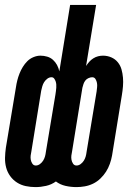

<svg xmlns="http://www.w3.org/2000/svg" viewBox="-24 -755 544 783"><path d="M121 8Q101 8 81.5 4Q62 0 45.5 -10.5Q29 -21 17.5 -37Q6 -53 1 -72Q-4 -91 -3.5 -111.5Q-3 -132 0 -153L41 -399Q43 -413 46.5 -427Q50 -441 55.5 -455Q61 -469 69 -482Q77 -495 87.5 -505.5Q98 -516 112.5 -522Q127 -528 141 -528Q155 -528 168.5 -524Q182 -520 192 -511Q202 -502 208.5 -490Q215 -478 218 -464L262 -735H368L327 -486Q333 -495 340 -503Q347 -511 356.5 -517Q366 -523 376 -525.5Q386 -528 396 -528Q414 -528 430 -521Q446 -514 456.5 -501Q467 -488 471.5 -472Q476 -456 477.5 -438.5Q479 -421 477.5 -403Q476 -385 473 -367L433 -121Q430 -104 424 -87Q418 -70 408.5 -55Q399 -40 385.5 -27Q372 -14 355.5 -6Q339 2 321.5 5Q304 8 288 8Q265 8 243 3Q221 -2 204 -15Q186 -2 164 3Q142 8 121 8ZM288 -80Q297 -80 305 -86Q313 -92 318 -100Q323 -108 325.5 -117Q328 -126 329 -135L370 -382Q371 -391 372 -399.5Q373 -408 371.5 -416.5Q370 -425 365.5 -432.5Q361 -440 352 -440Q345 -440 337 -436.5Q329 -433 324 -426.5Q319 -420 316.5 -412.5Q314 -405 312 -397L270 -138Q268 -129 267 -120.5Q266 -112 267.5 -103.5Q269 -95 274 -87.5Q279 -80 288 -80ZM122 -80Q131 -80 139 -86Q147 -92 152 -100Q157 -108 159.5 -117Q162 -126 163 -135L202 -369Q203 -376 204 -383Q205 -390 205.5 -397Q206 -404 205.5 -410.5Q205 -417 203 -423Q201 -429 197 -434.5Q193 -440 186 -440Q177 -440 169 -434Q161 -428 156 -420Q151 -412 148.5 -403Q146 -394 144 -385L104 -138Q102 -129 101 -120.5Q100 -112 101.5 -103.5Q103 -95 108 -87.5Q113 -80 122 -80Z"/></svg>

Font: Iosevka Term Curly Extrabold
Style: Italic
Weight: 800
Italic angle: -9°
Designer: Belleve Invis
Foundry: Belleve Invis
Version: Version 32.3.0